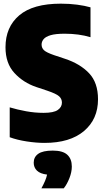

<svg xmlns="http://www.w3.org/2000/svg" viewBox="-20 -770 565 1048"><path d="M223 10Q178 10 125.8 2Q73.5 -6 33 -21V-184Q74.5 -171.5 122.2 -162.8Q170 -154 218 -154Q273 -154 295.5 -169.8Q318 -185.5 318 -210Q318 -230.5 302.5 -244.5Q287 -258.5 238 -275L178 -295Q107 -319 58.5 -371.8Q10 -424.5 10 -512Q10 -622.5 85 -686.2Q160 -750 312 -750Q359.5 -750 401 -744.5Q442.5 -739 474 -730V-567Q410.5 -586 333 -586Q283 -586 255.8 -577.8Q228.5 -569.5 217.8 -556Q207 -542.5 207 -527Q207 -508.5 220 -496Q233 -483.5 275 -469L335 -449Q417 -422 466 -370.5Q515 -319 515 -228Q515 -119.5 438.5 -54.8Q362 10 223 10ZM206 258Q218.5 235 226 217.2Q233.5 199.5 237 183Q199 178.5 181.5 161.2Q164 144 164 118Q164 87 188.8 69.5Q213.5 52 268 52Q323 52 347.5 74.8Q372 97.5 372 139Q372 169 359 202.2Q346 235.5 328 258Z"/></svg>

Font: Encode Sans Cnd Black
Style: Regular
Weight: 900
Width: 3
Designer: Multiple Designers
Foundry: Impallari Type
Version: Version 3.002; ttfautohint (v1.8.3) -l 8 -r 50 -G 200 -x 14 